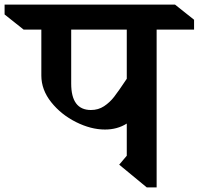

<svg xmlns="http://www.w3.org/2000/svg" viewBox="-93 -806 865 836"><path d="M752 -677H589V10H546L426 -89L459 -128V-268Q418 -242 364 -242Q303 -242 238 -274.5Q173 -307 130 -361Q87 -415 87 -477V-677H10L-73 -743V-786H669L752 -720ZM217 -677V-442Q217 -327 303 -327Q335 -327 360 -343.5Q385 -360 404 -384.5Q423 -409 459 -463V-677Z"/></svg>

Font: InknutAntiqua
Style: Medium
Weight: 500
Designer: Claus Eggers Srensen
Foundry: Claus Eggers Srensen
Version: Version 1.000; ttfautohint (v1.2) -l 7 -r 28 -G 50 -x 13 -D 